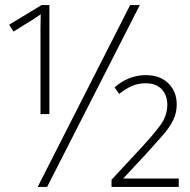

<svg xmlns="http://www.w3.org/2000/svg" viewBox="-20 -734 746 754"><path d="M128 0 491 -714H529L165 0ZM139 -286V-565Q139 -593 139 -622.5Q139 -652 140 -678Q114 -659 78 -638L33 -610L16 -637L143 -714H174V-286ZM418 0V-28L532 -151Q584 -207 610.5 -243.5Q637 -280 637 -323Q637 -360 615 -383.5Q593 -407 552 -407Q523 -407 498.5 -396.5Q474 -386 448 -365L430 -391Q456 -414 487 -426.5Q518 -439 552 -439Q609 -439 641.5 -406.5Q674 -374 674 -324Q674 -290 659.5 -261Q645 -232 618.5 -202Q592 -172 556 -132L464 -33H682V0Z"/></svg>

Font: Noto Sans Disp ExtLt
Style: Regular
Weight: 200
Designer: Monotype Design Team
Foundry: Monotype Imaging Inc.
Version: Version 2.000;GOOG;noto-source:20170915:90ef993387c0